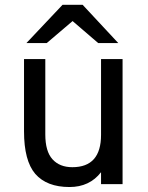

<svg xmlns="http://www.w3.org/2000/svg" viewBox="-20 -752 603 784"><path d="M380.9 -576.2Q354.5 -598.6 276.4 -666Q250 -643.6 170.9 -576.2Q150.4 -576.2 87.9 -576.2Q125 -615.2 235.4 -732.4Q255.9 -732.4 317.4 -732.4Q353.5 -693.4 462.9 -576.2Q442.4 -576.2 380.9 -576.2ZM392.6 0Q392.6 -12.7 392.6 -48.8Q345.7 11.7 263.7 11.7Q170.9 11.7 124 -42Q78.1 -95.7 78.1 -215.8Q78.1 -314.5 78.1 -510.7Q99.6 -510.7 165 -510.7Q165 -433.6 165 -203.1Q165 -133.8 194.3 -101.6Q223.6 -69.3 275.4 -69.3Q392.6 -69.3 392.6 -201.2Q392.6 -304.7 392.6 -510.7Q415 -510.7 480.5 -510.7Q480.5 -382.8 480.5 0Q458 0 392.6 0Z"/></svg>

Font: Overpass
Style: Regular
Weight: 400
Designer: Delve Withrington, Thomas Jockin
Version: Version 3.000;DELV;Overpass; ttfautohint (v1.5)